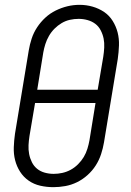

<svg xmlns="http://www.w3.org/2000/svg" viewBox="-20 -766 540 794"><path d="M201 8Q173 8 146.5 2Q120 -4 98.5 -19Q77 -34 63 -56Q49 -78 42.5 -103.5Q36 -129 37 -157Q38 -185 42 -213L99 -558Q103 -582 111 -606.5Q119 -631 133.5 -653Q148 -675 167.5 -693Q187 -711 210.5 -722.5Q234 -734 258.5 -740Q283 -746 309 -746Q337 -746 363 -738.5Q389 -731 410.5 -716.5Q432 -702 446 -679.5Q460 -657 466.5 -631.5Q473 -606 472 -578Q471 -550 467 -522L410 -177Q406 -153 398 -128.5Q390 -104 376 -82Q362 -60 342 -42Q322 -24 298.5 -12.5Q275 -1 250 3.5Q225 8 201 8ZM134 -395H384L407 -531Q410 -550 411 -569.5Q412 -589 408.5 -606.5Q405 -624 396.5 -640.5Q388 -657 374 -667.5Q360 -678 342 -683Q324 -688 305 -688Q287 -688 269 -684Q251 -680 235 -670.5Q219 -661 205.5 -647.5Q192 -634 182.5 -617.5Q173 -601 167.5 -583.5Q162 -566 159 -549ZM202 -47Q220 -47 238 -51Q256 -55 272.5 -64Q289 -73 303 -87Q317 -101 326.5 -117Q336 -133 341.5 -151Q347 -169 350 -186L375 -340H125L102 -204Q99 -185 98 -166Q97 -147 100.5 -129Q104 -111 112 -95Q120 -79 133.5 -68Q147 -57 165 -52Q183 -47 202 -47Z"/></svg>

Font: Iosevka Slab Light Oblique
Style: Regular
Weight: 300
Italic angle: -9°
Monospace: yes
Designer: Belleve Invis
Foundry: Belleve Invis
Version: Version 11.1.1; ttfautohint (v1.8.3)